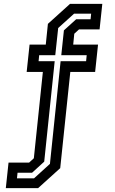

<svg xmlns="http://www.w3.org/2000/svg" viewBox="-20 -770 595 990"><path d="M10 200 24 68.5H130L154.5 46L201 -399H117.5L132.5 -540H216L227 -647L341 -750H507.5L493.5 -618.5H387.5L363 -596L357.5 -540H485.5L470.5 -399H342.5L290.5 97L176.5 200ZM67.5 149.5H155.5L237.5 75L292.5 -454.5H424L427 -485.5H296L309.5 -613.5L372.5 -670.5H447L450 -699.5H362L280 -625.5L265 -485.5H182L179 -454.5H262L208 63.5L145.5 120.5H70.5Z"/></svg>

Font: Tourney Condensed SemiBold
Style: Regular
Weight: 600
Width: 3
Designer: Tyler Finck
Foundry: Etcetera Type Co
Version: Version 1.010; ttfautohint (v1.8.3)